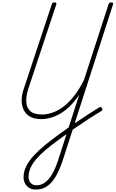

<svg xmlns="http://www.w3.org/2000/svg" viewBox="-20 -1034 947 1573"><path d="M275 519Q243 519 220.5 506Q198 493 185.5 469.5Q173 446 173 417Q173 373 194.5 329Q216 285 255 242.5Q294 200 346 157Q398 114 460 69Q534 15 599 -28.5Q664 -72 713.5 -104Q763 -136 791 -153Q800 -158 805.5 -157Q811 -156 816 -148Q820 -140 818.5 -134.5Q817 -129 810 -124Q767 -99 710 -62Q653 -25 588 20Q523 65 455 115Q400 155 355.5 192.5Q311 230 279.5 266.5Q248 303 231 339.5Q214 376 214 415Q214 445 231 464.5Q248 484 280 484Q319 484 351.5 459Q384 434 410 387.5Q436 341 456 279L629 -258Q593 -204 554.5 -166Q516 -128 476 -104.5Q436 -81 396 -69.5Q356 -58 319 -58Q261 -58 225.5 -79Q190 -100 173.5 -135Q157 -170 157.5 -213.5Q158 -257 174 -304L404 -998Q406 -1007 411.5 -1010.5Q417 -1014 427 -1014Q436 -1014 440 -1010.5Q444 -1007 441 -998L212 -307Q193 -249 195 -201Q197 -153 227.5 -124.5Q258 -96 325 -96Q368 -96 413.5 -112.5Q459 -129 503.5 -163Q548 -197 589.5 -251Q631 -305 668 -379L869 -998Q872 -1007 877 -1010.5Q882 -1014 891 -1014Q901 -1014 905 -1010.5Q909 -1007 906 -998L494 280Q476 334 455 377.5Q434 421 407.5 453Q381 485 348.5 502Q316 519 275 519Z"/></svg>

Font: Playwrite MX Thin
Style: Regular
Weight: 250
Designer: Veronika Burian, José Scaglione
Foundry: TypeTogether
Version: Version 1.002